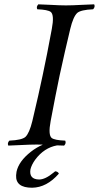

<svg xmlns="http://www.w3.org/2000/svg" viewBox="-20 -670 459 890"><path d="M252.9 134.8Q196.8 199.2 128.9 200.2Q51.8 200.2 54.7 142.6Q55.2 134.3 56.6 126Q66.9 77.6 123.5 33.2Q149.9 12.7 178.7 0.5Q163.1 0 149.4 0Q121.1 0 76.2 2.4Q39.6 4.4 18.6 4.9Q12.7 -6.8 23.4 -18.1Q80.6 -20.5 97.7 -35.2Q116.2 -52.7 129.9 -108.9Q159.7 -234.4 177.7 -320.8Q197.3 -412.1 220.2 -536.1Q232.4 -600.6 215.3 -614.7Q201.7 -625 152.8 -627Q147 -638.7 157.7 -649.9Q180.2 -649.4 215.3 -647.5Q258.3 -645 285.6 -645Q314 -645 358.9 -647.5Q395.5 -649.4 416.5 -649.9Q422.4 -638.2 411.6 -627Q354.5 -624.5 337.9 -609.9Q319.3 -592.3 305.7 -536.1Q281.2 -434.6 256.3 -319.8Q237.8 -231.4 214.8 -108.9Q202.6 -44.4 219.7 -30.3Q233.4 -20 282.2 -18.1Q288.1 -6.3 277.3 4.9Q263.7 4.4 244.6 3.9Q184.6 14.6 143.1 70.3Q126 94.2 121.1 115.2Q113.8 161.1 161.1 162.1Q189.9 162.1 228.5 129.9Q231.9 127 235.8 124Q248.5 125 252.9 134.8Z"/></svg>

Font: Linux Libertine Display Slanted O
Style: Slanted
Weight: 400
Designer: Philipp H. Poll
Foundry: Philipp H. Poll
Version: Version 5.0.9